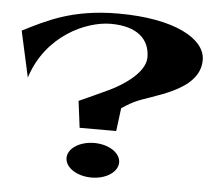

<svg xmlns="http://www.w3.org/2000/svg" viewBox="-52 -778 971 847"><g transform="rotate(5 433.5 -354.5)"><path d="M312 -203 297 -321C341 -341 373 -355 428 -381C483 -407 583 -469 583 -539C583 -618 527 -672 410 -672C299 -672 125 -593 65 -404L20 -608C122 -659 233 -720 439 -720C688 -720 827 -642 827 -548C827 -407 611 -373 541 -337C517 -325 502 -315 487 -305L474 -203ZM383 11C447 11 499 -23 499 -66C499 -108 447 -142 383 -142C318 -142 266 -108 266 -66C266 -23 318 11 383 11Z"/></g></svg>

Font: Coconat
Style: Bold
Weight: 900
Width: 8
Designer: Sara Lavazza
Foundry: Collletttivo
Version: Version 1.000;Glyphs 3.2 (3217)